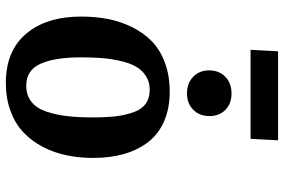

<svg xmlns="http://www.w3.org/2000/svg" viewBox="-172 -752 939 634"><g transform="rotate(90 297.0 -435.5)"><path d="M149.9 -884.8H443.8L439 -793.9H145ZM212.9 -657.2Q212.9 -689.9 233.9 -710.4Q254.9 -731 289.1 -731Q322.8 -731 343.3 -710.7Q363.8 -690.4 363.8 -658.2Q363.8 -625.5 343 -604.7Q322.3 -584 289.1 -584Q254.9 -584 233.9 -604.5Q212.9 -625 212.9 -657.2ZM35.2 -234.9Q35.2 -281.7 43.2 -323Q51.3 -364.3 69.8 -402.1Q88.4 -439.9 116.2 -467.3Q144 -494.6 186.8 -510.7Q229.5 -526.9 283.2 -526.9Q338.4 -526.9 380.6 -508.5Q422.9 -490.2 449.2 -456.3Q475.6 -422.4 488.8 -376.5Q502 -330.6 502 -273.9Q502 -227.5 493.2 -185.8Q484.4 -144 465.1 -107.2Q445.8 -70.3 417.2 -43.5Q388.7 -16.6 346.9 -1.2Q305.2 14.2 253.9 14.2Q148.9 14.2 92 -52.7Q35.2 -119.6 35.2 -234.9ZM263.2 -53.2Q294.9 -53.2 316.4 -70.1Q337.9 -86.9 348.9 -119.4Q359.9 -151.9 364 -188.5Q368.2 -225.1 368.2 -274.9Q368.2 -318.8 364.3 -350.3Q360.4 -381.8 350.8 -408.2Q341.3 -434.6 322.8 -447.8Q304.2 -460.9 276.9 -460.9Q250.5 -460.9 230.7 -447.8Q210.9 -434.6 199.5 -413.8Q188 -393.1 181.2 -361.8Q174.3 -330.6 172.1 -300.8Q169.9 -271 169.9 -233.9Q169.9 -147 191.2 -100.1Q212.4 -53.2 263.2 -53.2Z"/></g></svg>

Font: Literata Book
Style: Bold Italic
Weight: 700
Italic angle: -3°
Designer: Latin by Veronika Burian and Jose Scaglione. Greek by Irene Vlachou. Cyrillic by Vera Evstafieva
Foundry: TypeTogether
Version: Version 1.003;PS 001.003;hotconv 1.0.88;makeotf.lib2.5.64775